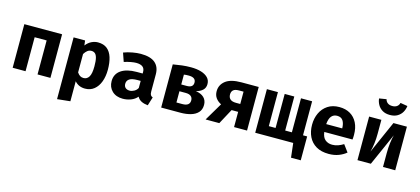

<svg xmlns="http://www.w3.org/2000/svg" viewBox="-74 -1446 5071 2317"><g transform="rotate(15 2461.5 -287.5)"><path d="M382.6 0V-424.6H232.8V0H71.8V-544.6H543.6V0Z M988.7 -562.6Q1060 -562.6 1103.6 -527.2Q1147.2 -491.8 1167.4 -427.2Q1187.7 -362.6 1187.7 -273.8Q1187.7 -189.7 1163.1 -123.8Q1138.5 -57.9 1091.8 -20.3Q1045.1 17.4 978.5 17.4Q899 17.4 849.2 -39.5V210.3L687.2 227.2V-544.6H830.8L837.9 -483.6Q871.3 -526.2 910.8 -544.4Q950.3 -562.6 988.7 -562.6ZM938.5 -443.1Q910.3 -443.1 888.7 -426.2Q867.2 -409.2 849.2 -380V-150.3Q866.2 -125.1 884.9 -113.3Q903.6 -101.5 929.2 -101.5Q972.3 -101.5 996.4 -140.8Q1020.5 -180 1020.5 -271.8Q1020.5 -339.5 1010.8 -376.7Q1001 -413.8 982.6 -428.5Q964.1 -443.1 938.5 -443.1Z M1761 -156.9Q1761 -126.2 1769.5 -112.3Q1777.9 -98.5 1796.9 -91.3L1763.6 15.4Q1715.4 10.8 1682.3 -5.9Q1649.2 -22.6 1630.3 -56.4Q1599 -19 1550.3 -0.8Q1501.5 17.4 1450.8 17.4Q1366.7 17.4 1316.7 -30.5Q1266.7 -78.5 1266.7 -153.8Q1266.7 -242.6 1336.2 -290.8Q1405.6 -339 1531.8 -339H1605.1V-359.5Q1605.1 -443.1 1497.4 -443.1Q1471.3 -443.1 1430.3 -435.6Q1389.2 -428.2 1348.2 -414.4L1310.8 -522.1Q1363.6 -542.1 1420.8 -552.3Q1477.9 -562.6 1523.1 -562.6Q1644.6 -562.6 1702.8 -513.1Q1761 -463.6 1761 -370.3ZM1506.7 -98.5Q1532.8 -98.5 1561.5 -114.1Q1590.3 -129.7 1605.1 -158.5V-246.7H1565.1Q1497.4 -246.7 1465.6 -225.9Q1433.8 -205.1 1433.8 -165.1Q1433.8 -133.8 1453.1 -116.2Q1472.3 -98.5 1506.7 -98.5Z M2151.8 -562.6Q2222.1 -562.6 2276.7 -546.2Q2331.3 -529.7 2362.6 -497.7Q2393.8 -465.6 2393.8 -417.4Q2393.8 -370.8 2363.1 -341.8Q2332.3 -312.8 2280.5 -299.5Q2347.7 -290.3 2383.3 -255.4Q2419 -220.5 2419 -164.1Q2419 -104.6 2385.1 -68.5Q2351.3 -32.3 2294.6 -16.2Q2237.9 0 2168.2 0H1927.2V-539.5Q1985.1 -549.7 2038.5 -556.2Q2091.8 -562.6 2151.8 -562.6ZM2149.7 -459Q2131.8 -459 2116.9 -458.2Q2102.1 -457.4 2089.2 -454.9V-331.8H2157.9Q2237.9 -331.8 2237.9 -394.9Q2237.9 -459 2149.7 -459ZM2089.2 -106.7H2163.6Q2255.4 -106.7 2255.4 -176.9Q2255.4 -210.3 2233.3 -228.7Q2211.3 -247.2 2167.2 -247.2H2089.2Z M2482.1 0 2615.4 -224.6Q2572.8 -245.6 2547.7 -280.3Q2522.6 -314.9 2522.6 -363.6Q2522.6 -443.6 2586.4 -494.1Q2650.3 -544.6 2784.1 -544.6H3000V0H2837.9V-190.3H2755.9L2653.3 0ZM2785.1 -288.7H2837.9V-442.6H2782.1Q2731.8 -442.6 2710.3 -423.3Q2688.7 -404.1 2688.7 -368.2Q2688.7 -330.3 2712.1 -309.5Q2735.4 -288.7 2785.1 -288.7Z M3719 -119.5V179H3597.4L3576.9 0H3102.1V-544.6H3240V-119.5H3324.6V-544.6H3444.6V-119.5H3528.2V-544.6H3667.2V-119.5Z M3904.6 -225.1Q3912.8 -158.5 3948.2 -129.5Q3983.6 -100.5 4035.4 -100.5Q4072.8 -100.5 4107.7 -112.8Q4142.6 -125.1 4174.9 -145.6L4240 -57.4Q4201.5 -24.6 4146.9 -3.6Q4092.3 17.4 4022.6 17.4Q3929.2 17.4 3866.2 -19.7Q3803.1 -56.9 3771.3 -122.1Q3739.5 -187.2 3739.5 -271.8Q3739.5 -352.3 3770.3 -418.2Q3801 -484.1 3860.3 -523.3Q3919.5 -562.6 4005.1 -562.6Q4083.1 -562.6 4140.3 -529.2Q4197.4 -495.9 4229 -433.3Q4260.5 -370.8 4260.5 -283.1Q4260.5 -269.2 4259.7 -253.3Q4259 -237.4 4257.4 -225.1ZM4005.1 -453.8Q3961.5 -453.8 3934.9 -422.6Q3908.2 -391.3 3902.6 -322.6H4102.6Q4102.1 -382.1 4079.5 -417.9Q4056.9 -453.8 4005.1 -453.8Z M4851.3 -544.6V0H4698.5V-173.3Q4698.5 -242.6 4706.2 -301Q4713.8 -359.5 4725.6 -403.1L4546.7 0H4379.5V-544.6H4532.3V-369.2Q4532.3 -307.7 4524.9 -248.5Q4517.4 -189.2 4504.1 -140.5L4683.1 -544.6ZM4615.4 -627.7Q4559 -627.7 4521.3 -650.5Q4483.6 -673.3 4463.1 -709.7Q4442.6 -746.2 4438.5 -786.7L4528.2 -801.5Q4535.4 -772.3 4557.7 -755.9Q4580 -739.5 4615.4 -739.5Q4650.8 -739.5 4673.3 -755.9Q4695.9 -772.3 4702.6 -801.5L4792.3 -786.7Q4788.2 -746.2 4767.7 -709.7Q4747.2 -673.3 4709.2 -650.5Q4671.3 -627.7 4615.4 -627.7Z"/></g></svg>

Font: FiraCode Nerd Font Mono
Style: Bold
Weight: 700
Monospace: yes
Designer: Carrois Corporate, Edenspiekermann AG, Nikita Prokopov
Foundry: Carrois Corporate, Edenspiekermann AG, Nikita Prokopov
Version: Version 6.002;Nerd Fonts 3.3.0